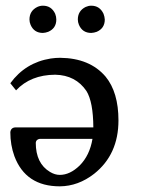

<svg xmlns="http://www.w3.org/2000/svg" viewBox="-20 -640 493 671"><path d="M83 -571.8Q83 -602.1 110.4 -615.7Q120.1 -620.1 129.9 -620.1Q159.7 -620.1 172.9 -591.8Q176.8 -581.5 176.8 -571.8Q176.8 -541 148.4 -528.8Q139.2 -525.4 129.9 -524.9Q99.1 -524.9 86.9 -553.2Q83 -562.5 83 -571.8ZM252 -571.8Q252 -602.1 279.3 -615.7Q289.1 -620.1 298.8 -620.1Q328.6 -620.1 341.8 -591.8Q345.7 -581.5 346.2 -571.8Q346.2 -541 317.9 -528.8Q308.6 -525.4 298.8 -524.9Q268.1 -524.9 255.9 -553.2Q252 -562.5 252 -571.8ZM303.2 -154.8H119.1Q106 -152.8 105 -141.1Q105 -68.8 154.8 -39.1Q171.9 -28.8 189 -28.8Q224.6 -28.8 258.3 -61.5Q293.5 -96.7 303.2 -154.8ZM36.1 -324.2 16.1 -349.1Q68.8 -421.4 157.2 -435.5Q174.3 -438 189.9 -438Q293.9 -437 349.1 -372.1Q394 -317.4 394 -219.2Q394 -100.1 309.1 -32.7Q253.4 10.7 189 11.2Q69.8 11.2 30.3 -94.2Q16.1 -133.3 16.1 -178.2Q18.1 -194.3 34.2 -194.8H306.2Q305.7 -283.7 282.2 -321.8Q244.6 -377.4 172.9 -378.9Q86.9 -378.4 36.1 -324.2Z"/></svg>

Font: Linux Biolinum Capitals O
Style: Small Caps
Weight: 400
Designer: Philipp H. Poll
Foundry: Philipp H. Poll
Version: Version 1.0.4